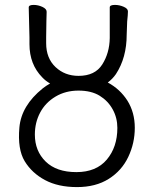

<svg xmlns="http://www.w3.org/2000/svg" viewBox="-20 -745 626 782"><path d="M184 -405Q166 -415 152 -430Q100 -483 100 -565V-593L97 -715Q97 -725 117 -725Q135 -725 152.5 -717Q170 -709 170 -697Q170 -676 169 -660L168 -593V-569Q168 -508 206 -472Q244 -436 300 -436Q367 -436 396.5 -482.5Q426 -529 427 -590V-715Q427 -725 448 -725Q466 -725 483.5 -717.5Q501 -710 501 -699V-697Q501 -685 498 -658Q498 -649 496 -604Q496 -510 452 -443Q438 -423 419 -409Q469 -382 499 -335Q529 -287 529 -224.5Q529 -162 502.5 -106Q476 -50 423 -16.5Q370 17 293.5 17Q217 17 163.5 -11.5Q110 -40 80.5 -88.5Q51 -137 59 -226Q67 -315 154 -385Q168 -396 184 -405ZM458 -224Q458 -265 439 -299.5Q420 -334 386 -355Q352 -376 299.5 -376Q247 -376 206 -351.5Q165 -327 143.5 -286.5Q122 -246 122 -197Q122 -130 166 -87Q210 -44 291 -44Q372 -44 415 -95Q458 -146 458 -224Z"/></svg>

Font: Moon Stars Kai T
Style: Regular
Weight: 400
Designer: GuiWonder
Version: Version 1.101